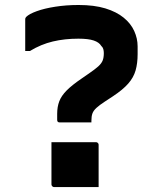

<svg xmlns="http://www.w3.org/2000/svg" viewBox="-20 -740 640 769"><path d="M375 9.3Q331.7 9.3 286.2 9.3Q240.6 9.3 197.1 9.3Q194.1 9.3 191.6 7.8Q189.1 6.3 187.6 3.8Q186.1 1.3 186.1 -1.7V-170.5Q229.6 -170.5 275.2 -170.5Q320.7 -170.5 364 -170.5Q368 -170.5 370 -169Q372 -167.5 373.5 -165.5Q375 -163.5 375 -159.5ZM294.9 -720Q357.3 -720 402 -706.4Q446.7 -692.7 475.4 -669.2Q504.1 -645.8 517.6 -615.8Q531.2 -585.9 531.2 -554.2V-523.3Q531.2 -486.2 523 -457.7Q514.8 -429.2 493.4 -405Q472.1 -380.7 432.2 -354.3L399.3 -332.7Q377.9 -318.8 366.1 -307.8Q354.3 -296.9 350.2 -285.6Q346.1 -274.3 346.1 -256.1V-249.7H220Q216.2 -249.7 213.7 -250.7Q211.2 -251.8 210.1 -254.3Q209 -256.8 209 -260.7V-284Q209 -312.2 217.4 -334.2Q225.7 -356.2 247 -377.7Q268.3 -399.2 306.3 -425L332.4 -443.1Q360.5 -462.2 373.7 -474.2Q386.8 -486.2 391.3 -498Q395.8 -509.7 395.8 -527.4Q395.8 -536.1 393.7 -543.5Q391.6 -550.9 385.6 -556.1Q377.1 -570.5 355.3 -577.8Q333.5 -585.1 294 -585.1Q239 -585.1 191.7 -573.9Q144.3 -562.7 99.9 -535.8H81Q81 -567.3 81 -598.8Q81 -630.3 81 -661.8Q81 -665.6 82 -668Q83 -670.5 84.9 -672.3Q96.8 -684.2 127.2 -695.2Q157.7 -706.3 201.4 -713.1Q245.2 -720 294.9 -720Z"/></svg>

Font: Recursive Sans Linear Light
Style: Regular
Weight: 300
Version: Version 1.085